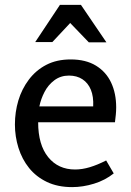

<svg xmlns="http://www.w3.org/2000/svg" viewBox="-20 -752 534 785"><path d="M269 -509Q331 -509 372.5 -483.5Q414 -458 434.5 -414Q455 -370 455 -313Q455 -298 453.5 -283Q452 -268 450 -252H136Q136 -160 177 -109.5Q218 -59 287 -59Q316 -59 347.5 -68.5Q379 -78 414 -96L445 -43Q410 -15 364.5 -1Q319 13 275 13Q216 13 172 -8Q128 -29 99 -65Q70 -101 55.5 -147.5Q41 -194 41 -243Q41 -294 55 -341Q69 -388 98 -426.5Q127 -465 169.5 -487Q212 -509 269 -509ZM262 -443Q228 -443 202.5 -424Q177 -405 162 -376Q147 -347 141 -317H361Q363 -357 351.5 -385Q340 -413 317 -428Q294 -443 262 -443ZM267 -658 194 -580H124L225 -732H311L415 -579H343Z"/></svg>

Font: Rosario Medium
Style: Regular
Weight: 500
Version: Version 1.201